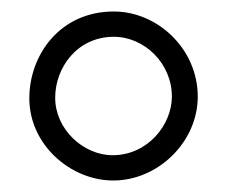

<svg xmlns="http://www.w3.org/2000/svg" viewBox="-20 -686 394 334"><path d="M324 -518C324 -601 254 -666 178 -666C84 -666 31 -590 31 -515C31 -434 103 -372 177 -372C255 -372 324 -439 324 -518ZM178 -622C231 -622 279 -576 279 -518C279 -469 237 -416 176 -416C125 -416 76 -461 76 -516C76 -568 114 -622 178 -622Z"/></svg>

Font: DIN Rundschrift
Style: Eng
Weight: 400
Width: 3
Version: Version 1.027